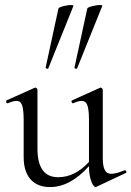

<svg xmlns="http://www.w3.org/2000/svg" viewBox="-20 -751 533 779"><path d="M176 -474Q176 -472 173 -472Q170 -472 167.5 -473.5Q165 -475 165 -476L217 -716Q219 -724 258 -730Q279 -732 278 -727ZM293 -474Q293 -472 290 -472Q287 -472 284.5 -473.5Q282 -475 282 -476L334 -716Q336 -724 375 -730Q396 -732 395 -727ZM485 -60Q488 -61 490.5 -58.5Q493 -56 493 -53Q493 -50 490 -49L371 7Q366 10 359 1.5Q352 -7 346.5 -28Q341 -49 341 -76V-77Q265 8 183 8Q132 8 104 -23.5Q76 -55 76 -114V-268Q76 -322 63 -335.5Q50 -349 12 -332Q9 -331 7 -333.5Q5 -336 5 -339.5Q5 -343 7 -344L121 -395Q124 -397 128 -393.5Q132 -390 132 -387V-148Q132 -32 216 -32Q284 -32 341 -94V-268Q341 -322 327.5 -335.5Q314 -349 277 -332Q275 -331 272.5 -334Q270 -337 270 -340Q270 -343 273 -344L386 -395Q389 -397 393 -393.5Q397 -390 397 -387V-110Q397 -60 416 -49.5Q435 -39 485 -60Z"/></svg>

Font: Cormorant
Style: Regular
Weight: 400
Designer: Christian Thalmann (Catharsis Fonts)
Version: Version 1.000;PS 001.000;hotconv 1.0.70;makeotf.lib2.5.58329